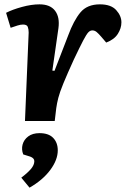

<svg xmlns="http://www.w3.org/2000/svg" viewBox="-20 -557 609 884"><path d="M112 -407Q112 -422 108 -433Q104 -444 86 -444Q75 -444 60.5 -439.5Q46 -435 29 -429L8 -498Q37 -513 81 -525Q125 -537 162 -537Q211 -537 233.5 -507.5Q256 -478 249 -427L221 -232L231 -231L294 -394Q319 -462 350 -499.5Q381 -537 440 -537Q491 -537 515 -510.5Q539 -484 539 -454Q539 -427 522.5 -401Q506 -375 469 -361L446 -388Q434 -402 425 -409.5Q416 -417 405 -417Q395 -417 386.5 -408Q378 -399 363 -370.5Q348 -342 320 -283Q289 -215 272 -173.5Q255 -132 248.5 -106.5Q242 -81 239 -59L232 0H95ZM116 307 78 261Q106 240 122 221.5Q138 203 138 185Q138 171 119 164L87 154Q78 131 84 108.5Q90 86 110 71Q130 56 162 56Q204 56 225 78Q246 100 246 135Q246 179 211.5 225.5Q177 272 116 307Z"/></svg>

Font: Literata 7pt
Style: Bold Italic
Weight: 700
Italic angle: -2°
Designer: Latin by Veronika Burian and Jose Scaglione. Greek by Irene Vlachou. Cyrillic by Vera Evstafieva
Foundry: TypeTogether
Version: Version 3.002